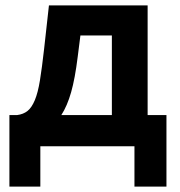

<svg xmlns="http://www.w3.org/2000/svg" viewBox="-20 -544 669 714"><path d="M15 -116H43Q67 -119 82.5 -131.5Q98 -144 109.5 -171.5Q121 -199 128.5 -245Q136 -291 144 -362L162 -524H529V-116H599V150H480V0H130V150H15ZM396 -116V-412H279L269 -333Q259 -252 244.5 -201Q230 -150 208 -116Z"/></svg>

Font: IngvarSans
Style: Bold
Weight: 700
Version: Version 3.000